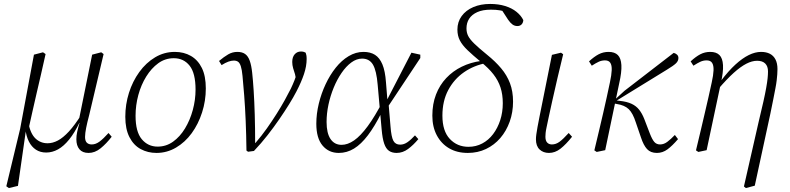

<svg xmlns="http://www.w3.org/2000/svg" viewBox="-20 -763 4003 973"><path d="M25 190 12 181 82 -110 152 -486 198 -498 211 -489Q199 -435 187.5 -385Q176 -335 165 -288Q154 -241 144 -196Q134 -151 124 -106L111 -100L71 179ZM214 10Q184 10 162 -4.5Q140 -19 126.5 -45.5Q113 -72 109 -107L124 -140Q134 -86 159.5 -61.5Q185 -37 221 -37Q247 -37 273.5 -51Q300 -65 329.5 -97Q359 -129 393 -183L397 -142H383Q358 -90 330.5 -56Q303 -22 274 -6Q245 10 214 10ZM429 12Q398 12 382.5 -6.5Q367 -25 367 -57Q367 -75 371 -94Q375 -113 383 -140L378 -146L447 -486L493 -498L505 -489L432 -180Q427 -161 423 -144.5Q419 -128 416.5 -114.5Q414 -101 412.5 -90Q411 -79 411 -69Q411 -49 420 -40Q429 -31 445 -31Q465 -31 484.5 -45.5Q504 -60 530 -89L546 -70Q519 -35 490 -11.5Q461 12 429 12Z M773 12Q729 12 693 -7.5Q657 -27 636 -68Q615 -109 615 -171Q615 -234 633.5 -292.5Q652 -351 686 -398Q720 -445 766 -472.5Q812 -500 866 -500Q912 -500 947.5 -479.5Q983 -459 1003 -418.5Q1023 -378 1023 -315Q1023 -252 1004 -193Q985 -134 951.5 -88Q918 -42 872 -15Q826 12 773 12ZM779 -20Q822 -20 857 -45Q892 -70 917.5 -112Q943 -154 957 -205.5Q971 -257 971 -309Q971 -392 941 -430Q911 -468 861 -468Q817 -468 782 -442.5Q747 -417 721 -375Q695 -333 681 -281.5Q667 -230 667 -176Q667 -95 698.5 -57.5Q730 -20 779 -20Z M1229 0Q1228 -81 1225 -151.5Q1222 -222 1217.5 -279.5Q1213 -337 1209 -378Q1206 -410 1200.5 -427Q1195 -444 1186.5 -450Q1178 -456 1165 -456Q1152 -456 1137 -450.5Q1122 -445 1103 -433L1090 -454Q1115 -475 1136.5 -487.5Q1158 -500 1183 -500Q1207 -500 1222 -489.5Q1237 -479 1245.5 -455.5Q1254 -432 1258 -394Q1262 -358 1265.5 -303.5Q1269 -249 1271 -181.5Q1273 -114 1273 -38L1275 -39Q1306 -75 1332.5 -112.5Q1359 -150 1382 -186.5Q1405 -223 1423 -255.5Q1441 -288 1454 -314Q1464 -335 1472.5 -356.5Q1481 -378 1488 -405L1483 -348L1475 -387Q1470 -402 1465.5 -417.5Q1461 -433 1461 -449Q1461 -474 1473.5 -488Q1486 -502 1505 -502Q1514 -502 1520 -500Q1526 -498 1529 -496Q1531 -491 1532.5 -483.5Q1534 -476 1534 -464Q1534 -428 1520.5 -387.5Q1507 -347 1482 -299Q1467 -270 1445 -234.5Q1423 -199 1395.5 -159Q1368 -119 1336 -78Q1304 -37 1267 2L1237 6Z M1697 12Q1646 12 1614.5 -25.5Q1583 -63 1583 -136Q1583 -186 1595.5 -237.5Q1608 -289 1630 -336Q1652 -383 1681.5 -420Q1711 -457 1747 -478.5Q1783 -500 1822 -500Q1857 -500 1880.5 -485Q1904 -470 1918 -436.5Q1932 -403 1936 -346L1943 -259L1948 -252L1959 -122Q1963 -69 1973.5 -49.5Q1984 -30 2008 -30Q2027 -30 2045 -42.5Q2063 -55 2083 -77L2100 -58Q2075 -28 2048 -8Q2021 12 1990 12Q1967 12 1951.5 1.5Q1936 -9 1927 -35Q1918 -61 1914 -108L1894 -333Q1888 -405 1870 -435.5Q1852 -466 1815 -466Q1787 -466 1760.5 -446.5Q1734 -427 1711 -393.5Q1688 -360 1671 -318.5Q1654 -277 1644.5 -232.5Q1635 -188 1635 -145Q1635 -88 1655 -58.5Q1675 -29 1711 -29Q1742 -29 1774.5 -51.5Q1807 -74 1843.5 -123.5Q1880 -173 1921 -252L1926 -191H1913Q1879 -123 1844.5 -77.5Q1810 -32 1774 -10Q1738 12 1697 12ZM1942 -216 1941 -256 2065 -496 2110 -486V-469Z M2351 12Q2296 12 2256 -11.5Q2216 -35 2193.5 -77.5Q2171 -120 2171 -177Q2171 -236 2189.5 -284Q2208 -332 2241.5 -367.5Q2275 -403 2320 -425Q2365 -447 2417 -454L2420 -465L2447 -444Q2382 -432 2331.5 -397Q2281 -362 2251.5 -306.5Q2222 -251 2222 -177Q2222 -99 2259.5 -59Q2297 -19 2354 -19Q2392 -19 2424 -36Q2456 -53 2479 -83.5Q2502 -114 2515 -154Q2528 -194 2528 -240Q2528 -284 2516.5 -319.5Q2505 -355 2480.5 -386.5Q2456 -418 2416 -450Q2375 -484 2349 -509Q2323 -534 2310.5 -558Q2298 -582 2298 -613Q2298 -652 2319.5 -681.5Q2341 -711 2378.5 -727Q2416 -743 2464 -743Q2506 -743 2540 -732.5Q2574 -722 2597.5 -703Q2621 -684 2632 -661Q2631 -647 2623 -639Q2615 -631 2602 -631Q2588 -631 2577 -639Q2566 -647 2555 -663L2518 -720L2565 -711L2576 -689Q2564 -696 2549 -701.5Q2534 -707 2514 -710.5Q2494 -714 2468 -714Q2426 -714 2398.5 -701.5Q2371 -689 2357.5 -668Q2344 -647 2344 -619Q2344 -598 2352.5 -581Q2361 -564 2383.5 -542Q2406 -520 2449 -485Q2490 -452 2519.5 -417Q2549 -382 2564.5 -341Q2580 -300 2580 -248Q2580 -194 2563 -146.5Q2546 -99 2515.5 -63.5Q2485 -28 2443 -8Q2401 12 2351 12Z M2762 12Q2733 12 2714.5 -5.5Q2696 -23 2696 -57Q2696 -68 2698 -82.5Q2700 -97 2704 -119.5Q2708 -142 2714.5 -174Q2721 -206 2730 -251L2777 -485L2823 -496L2834 -488L2805 -367Q2789 -297 2778 -248.5Q2767 -200 2760.5 -168.5Q2754 -137 2750 -118.5Q2746 -100 2745 -89Q2744 -78 2744 -70Q2744 -50 2753 -40.5Q2762 -31 2777 -31Q2797 -31 2815.5 -44.5Q2834 -58 2862 -89L2879 -70Q2848 -31 2820.5 -9.5Q2793 12 2762 12Z M2992 -1Q3005 -55 3016 -101.5Q3027 -148 3036.5 -189Q3046 -230 3054.5 -269Q3063 -308 3071 -346Q3079 -383 3080 -407.5Q3081 -432 3073 -444.5Q3065 -457 3046 -457Q3029 -457 3014 -450Q2999 -443 2979 -430L2965 -452Q2991 -476 3014 -488Q3037 -500 3064 -500Q3095 -500 3111 -484Q3127 -468 3129 -433Q3131 -398 3118 -341L3047 -2L3004 7ZM3309 12Q3277 12 3259 -7.5Q3241 -27 3228 -67L3202 -143Q3187 -190 3166 -210Q3145 -230 3106 -236L3085 -240V-259H3097L3145 -303L3394 -495Q3403 -493 3410.5 -486.5Q3418 -480 3418 -469Q3418 -454 3405.5 -442Q3393 -430 3360 -410L3103 -252V-254L3120 -252Q3157 -248 3180.5 -237Q3204 -226 3219 -207Q3234 -188 3245 -160L3273 -87Q3285 -56 3296 -43.5Q3307 -31 3325 -31Q3344 -31 3361.5 -44Q3379 -57 3400 -79L3416 -58Q3387 -24 3362.5 -6Q3338 12 3309 12Z M3507 -1Q3520 -55 3531 -101.5Q3542 -148 3551.5 -189Q3561 -230 3570 -269Q3579 -308 3587 -346Q3595 -382 3596 -406.5Q3597 -431 3589 -444Q3581 -457 3561 -457Q3544 -457 3529 -450Q3514 -443 3494 -430L3480 -452Q3506 -476 3529 -488Q3552 -500 3579 -500Q3610 -500 3626 -484Q3642 -468 3644 -433Q3646 -398 3633 -341L3561 -2L3519 7ZM3750 182 3824 -143Q3839 -205 3848.5 -247.5Q3858 -290 3863 -318.5Q3868 -347 3870 -366Q3872 -385 3872 -401Q3872 -427 3858 -441Q3844 -455 3817 -455Q3791 -455 3762 -440Q3733 -425 3698.5 -394Q3664 -363 3621 -313L3617 -354H3634Q3672 -404 3707 -436Q3742 -468 3774.5 -484Q3807 -500 3837 -500Q3863 -500 3881.5 -490.5Q3900 -481 3910 -461.5Q3920 -442 3920 -413Q3920 -400 3919 -386.5Q3918 -373 3916 -355.5Q3914 -338 3909.5 -315Q3905 -292 3899 -261Q3893 -230 3884 -187L3805 178L3760 190Z"/></svg>

Font: Source Serif 4 Light
Style: Italic
Weight: 300
Italic angle: -12°
Designer: Frank Grießhammer
Foundry: Adobe Systems Incorporated
Version: Version 4.004;hotconv 1.0.116;makeotfexe 2.5.65601